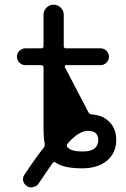

<svg xmlns="http://www.w3.org/2000/svg" viewBox="-20 -735 540 825"><path d="M270.5 -118.2Q263.7 -109.4 269.5 -102.5Q286.1 -84 335 -84Q369.1 -84 385.7 -96.7Q402.3 -109.4 402.3 -133.8Q402.3 -153.3 391.1 -163.1Q379.9 -172.9 357.4 -172.9Q319.3 -172.9 270.5 -118.2ZM168 -100.6Q173.8 -108.4 171.9 -118.2Q167 -144.5 167 -178.7V-445.3Q167 -455.1 157.2 -455.1H88.9Q74.2 -455.1 63.5 -465.8Q52.7 -476.6 52.7 -491.2Q52.7 -505.9 63.5 -516.6Q74.2 -527.3 88.9 -527.3H157.2Q167 -527.3 167 -537.1V-671.9Q167 -689.5 179.7 -702.1Q192.4 -714.8 210.4 -714.8Q228.5 -714.8 241.2 -702.1Q253.9 -689.5 253.9 -671.9V-537.1Q253.9 -527.3 263.7 -527.3H412.1Q426.8 -527.3 437.5 -516.6Q448.2 -505.9 448.2 -491.2Q448.2 -476.6 437.5 -465.8Q426.8 -455.1 412.1 -455.1H263.7Q260.7 -455.1 258.8 -452.1Q256.8 -449.2 258.8 -446.3L360.4 -252Q365.2 -243.2 375 -243.2Q420.9 -240.2 448.2 -212.9Q479.5 -183.6 479.5 -133.8Q479.5 -78.1 439.9 -44.9Q400.4 -11.7 333 -11.7Q253.9 -11.7 219.7 -36.1Q211.9 -42 206.1 -34.2Q183.6 -2.9 146.5 52.7Q138.7 65.4 124 68.4Q119.1 70.3 114.3 70.3Q104.5 70.3 95.7 64.5Q83 56.6 79.6 42.5Q76.2 28.3 85 15.6Q135.7 -60.5 168 -100.6Z"/></svg>

Font: Rounded-X Mgen+ 1m regular
Style: Regular
Weight: 400
Designer: [Source Han Sans]
Ryoko NISHIZUKA  (kana & ideographs); Paul D. Hunt (Latin, Greek & Cyrillic); Wenlong ZHANG  (bopomofo
Version: Version 1.059.20150602